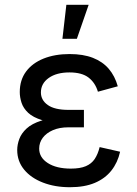

<svg xmlns="http://www.w3.org/2000/svg" viewBox="-20 -781 577 811"><path d="M275.4 9.8Q211.9 9.8 161.4 -9.8Q110.8 -29.3 81.8 -64.7Q52.7 -100.1 52.7 -147.5Q52.7 -169.9 61.5 -193.8Q70.3 -217.8 92.5 -238.3Q114.7 -258.8 155 -271.5Q195.3 -284.2 258.3 -284.2H334.5V-243.2H269Q231 -243.2 203.4 -231.2Q175.8 -219.2 160.6 -199Q145.5 -178.7 145.5 -153.3Q145.5 -115.7 181.9 -92.3Q218.3 -68.8 279.3 -68.8Q318.4 -68.8 342.5 -79.1Q366.7 -89.4 380.1 -109.6Q393.6 -129.9 400.9 -159.7L487.3 -140.1Q477.1 -94.2 450.4 -60.5Q423.8 -26.9 380.4 -8.5Q336.9 9.8 275.4 9.8ZM258.3 -261.7Q196.8 -261.7 158.2 -273.4Q119.6 -285.2 99.1 -304.4Q78.6 -323.7 71 -346.9Q63.5 -370.1 63.5 -392.1Q63.5 -442.9 90.1 -478.8Q116.7 -514.6 164.3 -533.7Q211.9 -552.7 273.9 -552.7Q331.5 -552.7 372.6 -536.6Q413.6 -520.5 439.5 -490.2Q465.3 -460 477.5 -416.5L393.6 -393.6Q382.3 -431.6 354 -453.4Q325.7 -475.1 273.4 -475.1Q218.8 -475.1 185.8 -451.7Q152.8 -428.2 152.8 -390.6Q152.8 -357.9 181.9 -337.4Q210.9 -316.9 269 -316.9H334.5V-261.7ZM243.7 -617.2 260.3 -760.7H354.5L304.7 -617.2Z"/></svg>

Font: Adwaita Sans
Style: Regular
Weight: 400
Designer: Rasmus Andersson
Foundry: rsms
Version: Version 4.001;git-9221beed3